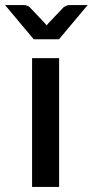

<svg xmlns="http://www.w3.org/2000/svg" viewBox="-57 -740 367 760"><path d="M177 -510V0H70V-510ZM290 -720 176.5 -584.5H76.5L-37 -720H37.5Q44.5 -720 50.5 -717.5Q56.5 -715 60 -712L118 -651Q122.5 -646 128 -639.5Q130.5 -643 132.8 -645.8Q135 -648.5 137.5 -651L195.5 -712Q199.5 -714.5 205.5 -717.2Q211.5 -720 218 -720Z"/></svg>

Font: Lato 2
Style: Regular
Weight: 600
Designer: Lukasz Dziedzic with Adam Twardoch and Botio Nikoltchev
Foundry: tyPoland Lukasz Dziedzic
Version: Version 2.015; 2015-08-06; http://www.latofonts.com/